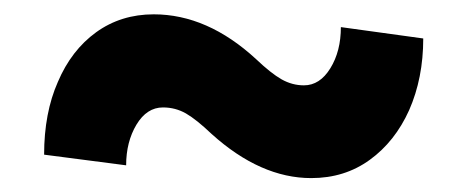

<svg xmlns="http://www.w3.org/2000/svg" viewBox="-20 -430 667 272"><path d="M420.9 -177.7Q349.1 -177.7 279.8 -240.2Q258.3 -260.7 243.4 -269.3Q228.5 -277.8 210.9 -277.8Q188 -277.8 173.3 -253.4Q158.7 -229 158.7 -195.8L42.5 -210.9Q42.5 -270 62 -314Q81.1 -358.9 116.2 -384.3Q151.4 -409.7 197.8 -409.7Q273.9 -409.7 342.8 -346.2Q363.8 -326.2 378.9 -317.6Q394 -309.1 410.6 -309.1Q433.1 -309.1 448 -333.3Q462.9 -357.4 462.9 -391.6L579.6 -375.5Q579.6 -319.3 559.6 -273.9Q539.6 -229.5 503.9 -203.6Q468.3 -177.7 420.9 -177.7Z"/></svg>

Font: Suwannaphum Black
Style: Regular
Weight: 900
Designer: Danh Hong
Version: Version 8.002; ttfautohint (v1.8.3)